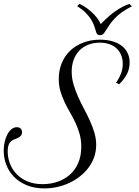

<svg xmlns="http://www.w3.org/2000/svg" viewBox="-20 -999 749 1037"><path d="M606.9 -551.8Q625.5 -579.6 634.3 -604Q643.1 -628.4 643.1 -653.8Q643.1 -680.2 634.5 -701.2Q626 -722.2 609.9 -737.3Q593.8 -752.4 570.6 -760.5Q547.4 -768.6 518.6 -768.6Q484.4 -768.6 456.3 -757.3Q428.2 -746.1 408.4 -725.6Q388.7 -705.1 377.9 -676.3Q367.2 -647.5 367.2 -612.3Q367.2 -577.1 377 -543.7Q386.7 -510.3 401.4 -477.3Q416 -444.3 433.3 -412.1Q450.7 -379.9 465.3 -347.7Q480 -315.4 489.7 -282.7Q499.5 -250 499.5 -216.3Q499.5 -182.1 488.8 -151.1Q478 -120.1 458.7 -94.2Q439.5 -68.4 413.1 -47.4Q386.7 -26.4 355.7 -11.7Q324.7 2.9 290 10.7Q255.4 18.6 219.7 18.6Q165.5 18.6 124.5 1.5Q83.5 -15.6 55.7 -43.9Q27.8 -72.3 13.9 -109.1Q0 -146 0 -185.5Q0 -210.4 5.4 -233.4Q10.7 -256.3 20.3 -273.9Q29.8 -291.5 42.7 -301.8Q55.7 -312 70.8 -312Q84 -312 91.6 -304.7Q99.1 -297.4 99.1 -284.7Q99.1 -274.4 94 -267.8Q88.9 -261.2 81.5 -256.8Q74.2 -252.4 65.9 -249.5Q57.6 -246.6 51.3 -243.7Q38.6 -237.8 30 -223.6Q21.5 -209.5 21.5 -179.7Q21.5 -149.4 32.7 -118.2Q43.9 -86.9 67.1 -61.5Q90.3 -36.1 126 -20.3Q161.6 -4.4 210.4 -4.4Q252.9 -4.4 290.8 -17.3Q328.6 -30.3 357.2 -55.4Q385.7 -80.6 402.3 -118.4Q418.9 -156.2 418.9 -206.1Q418.9 -243.7 409.9 -275.4Q400.9 -307.1 387.5 -335.9Q374 -364.7 358.2 -391.8Q342.3 -418.9 328.9 -447.3Q315.4 -475.6 306.4 -506.1Q297.4 -536.6 297.4 -572.8Q297.4 -618.7 313.2 -657.5Q329.1 -696.3 358.4 -724.6Q387.7 -752.9 429 -768.8Q470.2 -784.7 521 -784.7Q557.6 -784.7 587.2 -776.1Q616.7 -767.6 637.5 -751.5Q658.2 -735.4 669.2 -712.4Q680.2 -689.5 680.2 -660.6Q680.2 -628.9 666.5 -600.8Q652.8 -572.8 623.5 -543.9ZM543.9 -822.8Q538.6 -814.5 532.5 -811.8Q526.4 -809.1 520.5 -809.1Q511.7 -809.1 507.1 -812.7Q502.4 -816.4 500 -823.7Q495.1 -840.8 489 -858.4Q482.9 -876 471.9 -893.8Q460.9 -911.6 443.1 -929.7Q425.3 -947.8 397 -965.3Q397.5 -965.3 399.2 -967.5Q400.9 -969.7 403.3 -972.2Q405.8 -975.1 409.2 -978.5Q432.6 -967.3 454.1 -951.2Q463.4 -944.3 473.1 -935.5Q482.9 -926.8 492.2 -916.5Q501.5 -906.2 509.8 -894.3Q518.1 -882.3 524.4 -868.7Q524.4 -868.7 530.3 -875.2Q536.1 -881.8 546.9 -891.8Q557.6 -901.9 572.3 -914.6Q586.9 -927.2 604.2 -939.2Q621.6 -951.2 640.4 -961.4Q659.2 -971.7 678.7 -977.5Q679.7 -976.6 681.2 -975.6Q684.1 -972.7 686 -971.2L692.9 -965.3Q659.7 -948.2 637.9 -932.6Q616.2 -917 600.1 -900.1Q584 -883.3 571.3 -864.5Q558.6 -845.7 543.9 -822.8Z"/></svg>

Font: Petit Formal Script
Style: Regular
Weight: 400
Version: Version 1.001; ttfautohint (v0.8) -G 200 -r 50